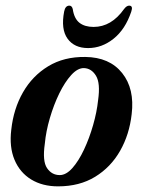

<svg xmlns="http://www.w3.org/2000/svg" viewBox="-20 -652 507 681"><path d="M282.5 -450Q368.5 -449 413.2 -393Q458 -337 447 -247Q439 -175 406 -117Q373 -59 317.5 -25Q262 9 186 9Q130.5 9 90.5 -15.5Q50.5 -40 31.5 -85.2Q12.5 -130.5 20 -192Q28 -266 61.5 -324.5Q95 -383 151 -417Q207 -451 282.5 -450ZM192 -31Q214.5 -31 236.8 -56Q259 -81 278 -121.5Q297 -162 310.2 -208.2Q323.5 -254.5 328 -297Q336.5 -357 320.5 -383.2Q304.5 -409.5 278 -410.5Q255.5 -411 232.8 -386Q210 -361 190.2 -320.5Q170.5 -280 156.8 -233Q143 -186 139 -142.5Q130 -80.5 146.8 -55.8Q163.5 -31 192 -31ZM312 -556.5Q375 -556.5 420 -620Q429 -632 438 -632Q453 -632 445.5 -610.5Q424.5 -548 383 -514.8Q341.5 -481.5 292.5 -481.5Q243.5 -481.5 219.5 -515Q195.5 -548.5 207.5 -611Q211.5 -632 226 -632Q235 -632 238 -620Q243 -586 261.8 -571.2Q280.5 -556.5 312 -556.5Z"/></svg>

Font: Fraunces 144pt S050 SemiBold
Style: Italic
Weight: 600
Italic angle: -16°
Version: Version 1.000; ttfautohint (v1.8.3)